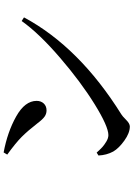

<svg xmlns="http://www.w3.org/2000/svg" viewBox="138 -873 724 1040"><g transform="rotate(-90 500.0 -353.0)"><path d="M182.6 -675.8 194.3 -695.3Q304.7 -674.8 389.2 -627.4Q473.6 -580.1 473.6 -516.6Q473.6 -493.2 459.5 -478Q445.3 -462.9 421.9 -462.9Q403.3 -462.9 388.2 -473.6Q373 -484.4 352.5 -511.7Q311.5 -564.5 278.8 -597.2Q246.1 -629.9 182.6 -675.8ZM288.1 -127.9Q335 -127.9 455.1 -202.1Q575.2 -276.4 707 -389.6Q838.9 -502.9 906.2 -597.7L925.8 -585Q764.6 -285.2 400.4 -57.6Q391.6 -52.7 371.1 -32.2Q350.6 -11.7 335 -11.7Q299.8 -11.7 258.3 -41.5Q216.8 -71.3 199.2 -101.6Q179.7 -137.7 177.7 -181.6L193.4 -191.4Q210.9 -171.9 222.7 -161.1Q234.4 -150.4 252.9 -139.2Q271.5 -127.9 288.1 -127.9Z"/></g></svg>

Font: GenYoMin TW TTF SemiBold
Style: Regular
Weight: 600
Version: Version 1.300